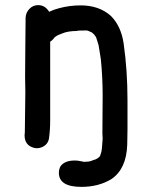

<svg xmlns="http://www.w3.org/2000/svg" viewBox="-20 -567 575 750"><path d="M298 163Q210 163 210 108Q210 95 216 83Q232 60 272 60Q289 60 302 65L295 62L300 63Q304 65 306 65Q308 65 311 65L327 64Q334 63 348 57H350Q365 51 371 42L376 26L378 14Q380 -5 381 -25L380 -46L381 -193Q381 -265 374 -335L373 -341Q372 -344 372 -348L365 -391Q356 -420 355.5 -421Q355 -422 354.5 -423Q354 -424 352.5 -425.5Q351 -427 350 -429Q349 -431 348 -432Q341 -439 338.5 -440.5Q336 -442 330 -444L326 -446Q322 -448 317 -448Q288 -448 286.5 -447.5Q285 -447 283 -447L281 -446Q245 -446 222 -436L215 -433Q213 -433 212 -432Q204 -429 197 -424L192 -420V-419Q185 -410 176 -404V-95Q176 -59 171 -24Q167 -4 148 6Q136 12 124 12Q118 12 111 10Q76 0 76 -39L77 -50L79 -208L78 -267L79 -393Q80 -445 80 -498Q81 -518 95 -532.5Q109 -547 129 -547Q156 -547 172 -521Q191 -530 211 -535Q252 -546 295 -546Q367 -546 413 -505Q453 -465 463 -397Q478 -292 478 -176V-61Q478 -31 477 -2Q474 92 416 132Q366 163 298 163Z"/></svg>

Font: Bad Comic
Style: Regular
Weight: 400
Designer: GGBotNet
Foundry: f0n7
Version: 0.9